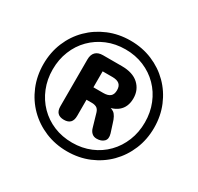

<svg xmlns="http://www.w3.org/2000/svg" viewBox="-154 -898 1123 1091"><g transform="rotate(30 407.5 -353.0)"><path d="M407.8 10.5Q331 10.5 264.6 -17.1Q198.2 -44.8 148.8 -94.1Q99.5 -143.4 72 -209.8Q44.5 -276.3 44.5 -352.8Q44.5 -430.2 72 -496.2Q99.5 -562.2 148.9 -611.2Q198.4 -660.2 264.6 -687.9Q330.8 -715.5 408 -715.5Q485.3 -715.5 551.3 -687.9Q617.4 -660.2 666.3 -611.2Q715.3 -562.2 742.9 -496.1Q770.5 -430 770.5 -352.6Q770.5 -276 743 -209.9Q715.5 -143.8 666.4 -94.2Q617.2 -44.8 551.2 -17.1Q485.2 10.5 407.8 10.5ZM408.4 -46.8Q473.2 -46.8 528.5 -69.9Q583.8 -93 624.2 -134.6Q664.8 -176.2 687.2 -232Q709.8 -287.7 709.8 -353Q709.8 -418.2 687.2 -474Q664.8 -529.8 624.2 -570.9Q583.8 -612 528.5 -635.1Q473.2 -658.2 408.4 -658.2Q342.5 -658.2 287.2 -635.1Q232 -612 191.1 -570.9Q150.2 -529.8 127.8 -474Q105.2 -418.3 105.2 -353Q105.2 -287.8 127.8 -232Q150.2 -176.2 191.2 -134.4Q232.2 -92.6 287.4 -69.7Q342.5 -46.8 408.4 -46.8ZM302.8 -136Q247.8 -136 247.8 -192.8V-500.2Q247.8 -531.5 264.4 -548.4Q281 -565.2 312.8 -565.2H436.2Q508.2 -565.2 546.6 -529.9Q585 -494.5 585 -439.2Q585 -381.2 547.6 -350.6Q510.3 -320 442.5 -320L469.2 -331.2Q501.2 -331.2 521.1 -317.2Q541 -303.2 554.2 -257L571.8 -202Q581.8 -168.8 564.6 -152.4Q547.5 -136 517.8 -136Q498 -136 485.4 -147.9Q472.8 -159.8 467.8 -179.5L443 -264.8Q436.7 -285.3 423.7 -292.3Q410.8 -299.2 393.2 -299.2H340.5L357.8 -310.8V-192.8Q357.8 -136 302.8 -136ZM356.5 -380H421Q451.3 -380 466.3 -392.6Q481.2 -405.1 481.2 -432.8Q481.2 -460 466 -472.4Q450.8 -484.8 421 -484.8H356.5Z"/></g></svg>

Font: Nunito ExtraLight
Style: Regular
Weight: 200
Designer: Vernon Adams
Foundry: Vernon Adams
Version: Version 3.602;April 4, 2023;FontCreator 14.0.0.2856 64-bit